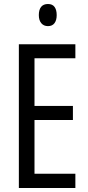

<svg xmlns="http://www.w3.org/2000/svg" viewBox="-20 -934 439 954"><path d="M354.5 0H73.7V-713.9H354.5V-644.5H151.4V-407.7H342.3V-337.9H151.4V-70.8H354.5ZM218.3 -914.1Q240.7 -914.1 251.2 -899.4Q261.7 -884.8 261.7 -858.9Q261.7 -833.5 250.7 -818.8Q239.7 -804.2 218.3 -804.2Q197.3 -804.2 185.1 -818.8Q172.9 -833.5 172.9 -858.9Q172.9 -885.7 184.3 -899.9Q195.8 -914.1 218.3 -914.1Z"/></svg>

Font: Open Sans Condensed
Style: Regular
Weight: 400
Width: 3
Designer: Monotype Design Team
Foundry: Monotype Imaging Inc.
Version: Version 3.000